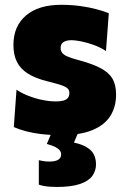

<svg xmlns="http://www.w3.org/2000/svg" viewBox="-20 -534 512 779"><path d="M225.5 14.5Q184 14.5 148.8 10.2Q113.5 6 85.2 -1.5Q57 -9 36 -18.5L47 -170Q68.5 -155.5 96.2 -144.8Q124 -134 152.8 -128.2Q181.5 -122.5 207 -122.5Q223.5 -122.5 235.8 -125.5Q248 -128.5 254.8 -136Q261.5 -143.5 261.5 -157Q261.5 -169 253 -176.2Q244.5 -183.5 224.8 -189.8Q205 -196 171 -204.5Q123 -216.5 93 -235.5Q63 -254.5 48.8 -282.8Q34.5 -311 34.5 -351.5Q34.5 -428 85.5 -471.2Q136.5 -514.5 228 -514.5Q269 -514.5 305.5 -509.5Q342 -504.5 371.8 -496.5Q401.5 -488.5 421.5 -480.5L410 -327Q387 -342 360 -351.8Q333 -361.5 308.8 -366.2Q284.5 -371 270 -371Q257 -371 247 -367.8Q237 -364.5 231.5 -357.5Q226 -350.5 226 -339.5Q226 -329 231.5 -320.8Q237 -312.5 252 -305.5Q267 -298.5 295.5 -291Q352 -276 386.2 -258.5Q420.5 -241 435.8 -215.5Q451 -190 451 -150.5Q451 -101 428 -64Q405 -27 355 -6.2Q305 14.5 225.5 14.5ZM210 224.5Q195.5 224.5 181.8 223.5Q168 222.5 156.5 220.2Q145 218 137.5 215V116Q143.5 117.5 155 119.5Q166.5 121.5 180 121.5Q204 121.5 216 114.2Q228 107 228 92.5Q228 83.5 222.5 76.2Q217 69 204.5 62.5Q192 56 170 50L204.5 -31.5H299V0L280 44.5Q312.5 51.5 332.5 63.8Q352.5 76 361 93.2Q369.5 110.5 369.5 133Q369.5 159 354.5 179.8Q339.5 200.5 304.5 212.5Q269.5 224.5 210 224.5Z"/></svg>

Font: Commissioner Thin ExtraBold
Style: Regular
Weight: 800
Version: Version 1.000